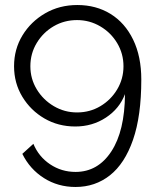

<svg xmlns="http://www.w3.org/2000/svg" viewBox="-20 -591 626 765"><path d="M36 -327Q36 -395 69.5 -450Q103 -505 160 -538Q217 -571 288 -571Q363 -571 420.5 -535.5Q478 -500 510.5 -433Q543 -366 543 -274Q543 -129 510 -34Q477 61 418 107.5Q359 154 281 154Q211 154 155 118.5Q99 83 69 22L113 -18Q134 33 179.5 63.5Q225 94 281 94Q370 94 423.5 12.5Q477 -69 478 -216Q456 -158 402 -122.5Q348 -87 280 -87Q212 -87 157 -119Q102 -151 69 -205.5Q36 -260 36 -327ZM287 -511Q236 -511 194 -486.5Q152 -462 126.5 -420Q101 -378 101 -327Q101 -277 126.5 -235Q152 -193 194.5 -168Q237 -143 287 -143Q338 -143 380 -168Q422 -193 447 -235Q472 -277 472 -327Q472 -377 447 -419Q422 -461 379.5 -486Q337 -511 287 -511Z"/></svg>

Font: Raleway
Style: Regular
Weight: 400
Designer: Matt McInerney, Pablo Impallari, Rodrigo Fuenzalida
Foundry: Matt McInerney, Pablo Impallari, Rodrigo Fuenzalida
Version: Version 4.101;RELEASE